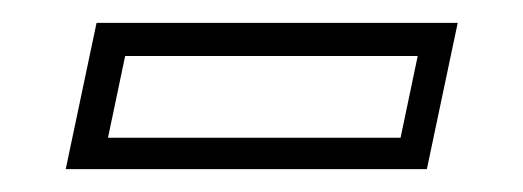

<svg xmlns="http://www.w3.org/2000/svg" viewBox="-20 -386 458 168"><path d="M37.5 -238 64.5 -366H380.5L353.5 -238ZM74.5 -265.5H330.5L345.5 -337H89.5Z"/></svg>

Font: Tourney Light
Style: Italic
Weight: 300
Italic angle: -12°
Version: Version 1.015